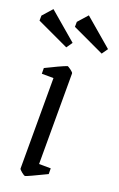

<svg xmlns="http://www.w3.org/2000/svg" viewBox="-80 -715 476 769"><g transform="rotate(10 158.5 -330.0)"><path d="M55 -17 122 -397 73 -406 77 -430Q104 -438 130.5 -445Q157 -452 169 -454Q172 -454 182.5 -443Q193 -432 192 -428L125 -48L174 -39L170 -15Q86 9 78 9Q74 9 64.5 -2Q55 -13 55 -17ZM27 -614 31 -635 74 -669 173 -549 151 -527ZM171 -614 175 -635 218 -669 317 -549 295 -527Z"/></g></svg>

Font: Grenze Light
Style: Italic
Weight: 300
Italic angle: -10°
Designer: Renata Polastri
Foundry: Omnibus-Type
Version: Version 1.002; ttfautohint (v1.8)